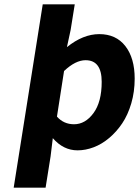

<svg xmlns="http://www.w3.org/2000/svg" viewBox="-20 -680 640 884"><path d="M43 184.1 176.8 -660.2H324.2L305.2 -542L288.1 -462.9Q362.3 -522.9 437 -522.9Q514.2 -522.9 557.1 -467.8Q600.1 -412.6 600.1 -317.9Q600.1 -257.8 584.5 -204.3Q568.8 -150.9 542.7 -112.1Q516.6 -73.2 482.7 -44.7Q448.7 -16.1 411.4 -2Q374 12.2 336.9 12.2Q272 12.2 223.1 -43.9L212.9 40L189.9 184.1ZM320.8 -107.9Q372.6 -107.9 410.4 -159.2Q448.2 -210.4 448.2 -303.2Q448.2 -402.8 374 -402.8Q327.6 -402.8 274.9 -353L242.2 -143.1Q273.4 -107.9 320.8 -107.9Z"/></svg>

Font: Office Code Pro D Bold Italic
Style: Regular
Weight: 700
Italic angle: -9°
Designer: Nathan Rutzky & Paul D. Hunt
Foundry: Adobe Systems Incorporated
Version: Version 1.004;PS 001.004;hotconv 1.0.70;makeotf.lib2.5.58329